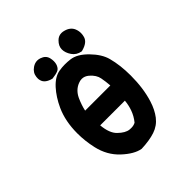

<svg xmlns="http://www.w3.org/2000/svg" viewBox="-169 -718 837 837"><g transform="rotate(-45 250.0 -299.0)"><path d="M77.1 -241.7Q77.1 -316.4 103 -373.5Q124 -419.4 153.3 -451.7Q183.6 -484.9 216.3 -490.2Q233.9 -493.2 250.7 -493.2Q267.6 -493.2 283.7 -491.2Q320.8 -486.8 358.6 -448Q396.5 -409.2 406.7 -370.6Q420.4 -319.3 420.4 -255.9Q420.4 -177.2 400.9 -115.2Q388.7 -76.2 367.7 -48.8Q345.7 -20.5 311.8 -9.3Q277.8 2 228 3.9Q189.9 -2.4 146 -43.2Q102.1 -84 87.9 -147Q77.1 -195.3 77.1 -241.7ZM250 -92.8Q254.9 -92.3 260.3 -92.3Q275.4 -92.3 286.6 -98.6Q304.7 -120.6 314 -147Q322.3 -170.4 324.7 -196.3H172.4Q177.2 -143.6 201.2 -120.6Q227.1 -95.2 250 -92.8ZM258.8 -396.5Q248.5 -396.5 237.8 -392.1Q207 -379.9 191.4 -347.2Q177.7 -317.4 171.4 -288.1H326.7Q324.7 -314.5 320.3 -337.4Q315.9 -362.3 291 -383.8Q275.9 -396.5 258.8 -396.5ZM306.6 -587.4Q319.8 -600.6 337.9 -600.6Q345.7 -600.6 354 -598.1Q382.8 -590.3 392.6 -566.9Q397.9 -553.7 397.9 -539.6Q397.9 -529.8 395 -519.5Q388.2 -492.7 346.7 -481.9L345.2 -481.4H343.3Q316.9 -485.8 302.5 -506.8Q288.1 -527.8 288.1 -548.6Q288.1 -569.3 306.6 -587.4ZM126.5 -520.5Q124.5 -527.3 124.5 -532.7Q124.5 -538.1 125 -542Q127.4 -565.9 148.9 -580.6Q163.1 -590.3 178.2 -590.3Q186.5 -590.3 194.8 -587.4Q219.7 -579.1 225.1 -556.6Q227.5 -546.4 227.5 -537.1Q227.5 -519 219.2 -506.8Q213.9 -498.5 205.1 -495.1Q193.4 -490.2 169.4 -487.3Q132.8 -496.6 126.5 -520.5Z"/></g></svg>

Font: Bakudai
Style: Bold
Weight: 700
Version: Version 1.48